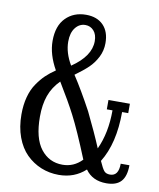

<svg xmlns="http://www.w3.org/2000/svg" viewBox="-80 -754 686 827"><g transform="rotate(10 263.0 -340.0)"><path d="M232.9 9.8Q191.4 9.8 155 -5.1Q118.7 -20 90.6 -47.9Q62.5 -75.7 46.1 -119.9Q29.8 -164.1 29.8 -219.2Q29.8 -261.2 39.1 -295.7Q48.3 -330.1 65.7 -355.2Q83 -380.4 100.8 -397.5Q118.7 -414.6 143.1 -431.2Q106.9 -495.1 106.9 -554.2Q106.9 -620.1 141.4 -655Q175.8 -689.9 230 -689.9Q278.3 -689.9 305.7 -661.9Q333 -633.8 333 -584Q333 -550.8 318.4 -522.2Q303.7 -493.7 282.2 -473.1Q260.7 -452.6 225.1 -426.8Q264.6 -366.7 310.1 -282.2Q352.5 -195.3 378.9 -131.8Q413.1 -205.1 413.1 -304.2H388.2V-345.2H481.9V-304.2H455.1Q455.1 -167 401.9 -81.1Q415.5 -50.3 424.1 -40Q432.6 -29.8 450.2 -29.8Q487.8 -29.8 487.8 -84H525.9Q525.9 -36.1 505.4 -13.2Q484.9 9.8 440.9 9.8Q379.9 9.8 349.1 -34.2Q301.3 9.8 232.9 9.8ZM204.1 -462.9Q286.1 -518.6 286.1 -584Q286.1 -613.3 271.5 -629.6Q256.8 -646 234.9 -646Q208.5 -646 191.2 -623.8Q173.8 -601.6 173.8 -563Q173.8 -514.2 204.1 -462.9ZM241.2 -36.1Q290.5 -36.1 326.2 -73.2Q277.3 -193.8 245.1 -255.9Q218.8 -307.1 169.9 -387.2Q138.2 -355.5 124 -315.9Q109.9 -276.4 109.9 -223.1Q109.9 -129.4 146 -82.8Q182.1 -36.1 241.2 -36.1Z"/></g></svg>

Font: Margherita
Style: Regular
Weight: 400
Designer: James Puckett
Foundry: Dunwich Type Founders
Version: Version 1.008;hotconv 1.0.109;makeotfexe 2.5.65596